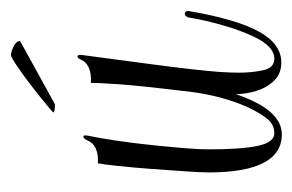

<svg xmlns="http://www.w3.org/2000/svg" viewBox="-114 -430 545 358"><g transform="rotate(-90 159.0 -250.5)"><path d="M88 2Q17 2 17 -135Q17 -148 19 -177.5Q21 -207 23.5 -241Q26 -275 29 -303Q32 -331 34 -341Q68 -339 77 -361Q80 -368 84 -368Q86 -368 86 -365Q86 -361 85 -357Q81 -338 76.5 -308Q72 -278 68.5 -245Q65 -212 62.5 -182.5Q60 -153 60 -133Q60 -74 66.5 -43Q73 -12 90 -12Q104 -12 114 -22Q124 -32 137 -58Q162 -112 169 -183Q179 -266 181.5 -303.5Q184 -341 184 -354Q219 -352 228 -374Q230 -379 233 -379Q237 -379 236 -371Q226 -296 219.5 -247Q213 -198 209.5 -167Q206 -136 204.5 -115.5Q203 -95 203 -77Q203 -54 207.5 -33Q212 -12 229 -12Q252 -12 270 -50Q282 -75 291.5 -108.5Q301 -142 306 -172Q308 -179 313 -179Q318 -179 318 -172Q303 -84 280 -41.5Q257 1 222 1Q201 1 188 -12.5Q175 -26 169 -45.5Q163 -65 163 -84Q134 2 88 2ZM144 -421Q129 -421 129 -424Q129 -425 143.5 -437Q158 -449 178 -464.5Q198 -480 215 -491.5Q232 -503 236 -503Q242 -503 252 -498Q262 -493 262 -486Z"/></g></svg>

Font: Updock
Style: Regular
Weight: 400
Designer: Robert E. Leuschke
Foundry: Robert E. Leuschke
Version: Version 1.010; ttfautohint (v1.8.4.7-5d5b)